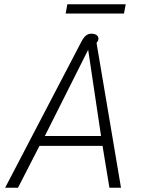

<svg xmlns="http://www.w3.org/2000/svg" viewBox="-20 -875 670 895"><path d="M359 -680Q370 -701 381 -709.5Q392 -718 406 -718Q422 -718 430.5 -711Q439 -704 439 -695Q439 -686 430 -675L544 0H490L458 -195H164L64 0H4ZM451 -241 391 -643 189 -241ZM294 -855H566L558 -812H286Z"/></svg>

Font: Niramit ExtraLight
Style: Italic
Weight: 200
Italic angle: -10°
Designer: Katatrad Aksorn Co.,Ltd.
Foundry: Cadson Demak Co.,Ltd.
Version: Version 1.000; ttfautohint (v1.6)